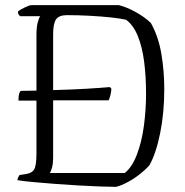

<svg xmlns="http://www.w3.org/2000/svg" viewBox="-20 -728 719 748"><path d="M432 0Q408 0 369.5 -1.5Q331 -3 286 -5.5Q241 -8 195.5 -11.5Q150 -15 111.5 -18.5Q73 -22 48 -26Q48 -32 51 -37.5Q54 -43 56 -46L81 -50Q104 -53 113 -68Q122 -83 122 -129V-336H52Q52 -354 54.5 -362.5Q57 -371 61 -374L122 -375V-591Q122 -622 127 -641Q132 -660 137 -665H58Q55 -668 52.5 -671.5Q50 -675 50 -683Q56 -689 75.5 -698.5Q95 -708 103 -708H443Q475 -700 510.5 -680Q546 -660 568 -638Q597 -586 608.5 -519Q620 -452 620 -381Q620 -289 604 -209.5Q588 -130 562 -84Q546 -66 523.5 -48.5Q501 -31 476.5 -18Q452 -5 432 0ZM174 -54H466Q494 -76 513 -125Q532 -174 540.5 -237Q549 -300 549 -363Q549 -430 541.5 -488Q534 -546 516.5 -588.5Q499 -631 471 -651Q450 -656 413 -660Q376 -664 330.5 -666.5Q285 -669 241 -669Q209 -669 198 -652Q187 -635 187 -595V-377H188Q260 -379 312.5 -382Q365 -385 408 -389L414 -382Q413 -367 409.5 -354.5Q406 -342 403 -337H188H187V-113Q187 -92 183 -76.5Q179 -61 174 -54Z"/></svg>

Font: Texturina 72pt ExtraLight
Style: Regular
Weight: 200
Designer: Guillermo Torres Carreño
Foundry: Omnibus-Type
Version: Version 1.002; ttfautohint (v1.8.3)